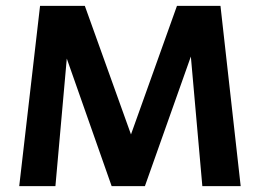

<svg xmlns="http://www.w3.org/2000/svg" viewBox="-20 -632 882 652"><path d="M45.3 0 116 -612H268.1L424.8 -175.5L580.9 -612H728.7L797.3 0H667.1L628.1 -440L472.1 0H359.1L206.8 -433.1L168.2 0Z"/></svg>

Font: Ancizar Sans Thin
Style: Regular
Weight: 100
Designer: Cesar Puertas, Viviana Monsalve, Julian Moncada, Julian Prieto, Jose Castro, Mariel Hernandez, Felipe Aragon, Sara Alarc
Version: Version 8.100